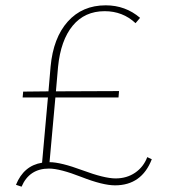

<svg xmlns="http://www.w3.org/2000/svg" viewBox="-20 -683 633 721"><path d="M533 -93 550 -85Q512 13 412 13Q366 13 285.5 -18.5Q205 -50 164 -50Q90 -50 61 18L40 11Q69 -61 138 -72L160 -317H65L67 -339L162 -340L170 -433Q180 -541 234.5 -602Q289 -663 377 -663Q451 -663 506 -616L489 -596Q441 -641 373 -641Q298 -641 253 -586.5Q208 -532 198 -432L190 -340L427 -341L425 -317H188L166 -74Q208 -74 290 -43.5Q372 -13 414 -13Q456 -13 487.5 -34.5Q519 -56 533 -93Z"/></svg>

Font: EauTestInfant Extralight
Style: Regular
Weight: 250
Designer: Christian Thalmann (Catharsis Fonts)
Version: Version 0.001;PS 000.001;hotconv 1.0.88;makeotf.lib2.5.64775